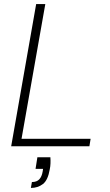

<svg xmlns="http://www.w3.org/2000/svg" viewBox="-20 -720 543 945"><path d="M35 0 158 -700H203L86 -37H426L420 0ZM132 205 137 176Q161 176 173.5 162.5Q186 149 190 124L192 111H155L164 54H228Q229 69 228.5 84Q228 99 225 113Q216 167 191 186Q166 205 132 205Z"/></svg>

Font: DM Sans 11pt ExtraLight
Style: Italic
Weight: 250
Italic angle: -10°
Version: Version 4.004;gftools[0.9.30]